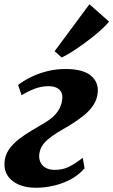

<svg xmlns="http://www.w3.org/2000/svg" viewBox="-20 -877 535 907"><path d="M150 10Q104.5 10 70.2 -4.2Q36 -18.5 17.8 -44.5Q-0.5 -70.5 1 -106Q2.5 -141.5 21.2 -169.2Q40 -197 69 -219.5Q98 -242 131 -261.2Q164 -280.5 194 -298.5Q233 -322 252.8 -350.8Q272.5 -379.5 274.5 -413.5Q275.5 -434 266.5 -446.5Q257.5 -459 242.5 -464.5Q227.5 -470 210.5 -470Q174.5 -470 141.2 -456.8Q108 -443.5 82 -427L65.5 -475.5Q90.5 -495 124.5 -512Q158.5 -529 200.2 -540Q242 -551 290.5 -551Q368.5 -551 406.5 -521.8Q444.5 -492.5 442 -444Q440 -409.5 421.8 -381.5Q403.5 -353.5 375 -330.8Q346.5 -308 313.8 -288Q281 -268 250 -250Q224.5 -234 205.8 -218Q187 -202 176.8 -183.8Q166.5 -165.5 165 -142Q164.5 -122 173 -106.8Q181.5 -91.5 198.2 -83Q215 -74.5 238.5 -74.5Q276.5 -74.5 306 -89.2Q335.5 -104 371 -131.5L379.5 -82Q352.5 -50.5 314.8 -30.2Q277 -10 234.5 0Q192 10 150 10ZM238 -635 402.5 -857 495 -775Q485.5 -762.5 466 -744Q446.5 -725.5 420.5 -704.8Q394.5 -684 367 -664.2Q339.5 -644.5 314.5 -629Q289.5 -613.5 271.5 -605.5Z"/></svg>

Font: Merriweather 60pt Black
Style: Italic
Weight: 900
Italic angle: -7.8°
Version: Version 2.101